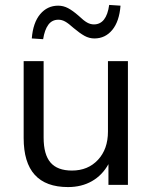

<svg xmlns="http://www.w3.org/2000/svg" viewBox="-20 -750 617 779"><path d="M256 9Q76 9 76 -190V-502H157V-192Q157 -123 185 -90.5Q213 -58 272 -58Q337 -58 377.5 -101.5Q418 -145 418 -216V-502H499V0H420V-84Q395 -39 353 -15Q311 9 256 9ZM155 -591 109 -594Q114 -658 143 -692.5Q172 -727 216 -727Q237 -727 256 -717Q275 -707 299 -686Q320 -666 333.5 -658.5Q347 -651 361 -651Q412 -651 423 -730L469 -727Q464 -663 435.5 -628.5Q407 -594 363 -594Q342 -594 323 -604.5Q304 -615 279 -636Q258 -655 244.5 -662.5Q231 -670 217 -670Q191 -670 176 -649.5Q161 -629 155 -591Z"/></svg>

Font: Mulish
Style: Regular
Weight: 400
Designer: Vernon Adams
Foundry: Vernon Adams
Version: Version 3.603; ttfautohint (v1.8.3)